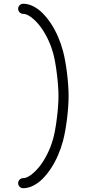

<svg xmlns="http://www.w3.org/2000/svg" viewBox="-20 -897 463 1025"><path d="M103.8 54Q120.8 54 143.3 38.1Q165.8 22.2 188.2 -4.9Q210.7 -32 231.4 -72.8Q252.2 -113.5 264.4 -158.9Q275.6 -200.9 283.9 -268.2Q292.2 -335.4 292.2 -384.5Q292.2 -433.6 283.9 -501Q275.6 -568.4 264.4 -610.4Q252.2 -655.8 231.4 -696.5Q210.7 -737.3 188.2 -764.4Q165.8 -791.5 143.3 -807.3Q120.8 -823 103.8 -823Q92.8 -823 84.8 -831.1Q76.9 -839.1 76.9 -850.1Q76.9 -861.1 84.8 -869Q92.8 -877 103.8 -877Q130.6 -877 157.8 -863.3Q185.1 -849.6 208.6 -825.6Q232.2 -801.5 253.1 -769.7Q273.9 -737.8 289.9 -700.7Q305.9 -663.6 316.4 -624.3Q329.1 -576.9 337.6 -507.7Q346.2 -438.5 346.2 -384.5Q346.2 -330.6 337.6 -261.5Q329.1 -192.4 316.4 -145Q305.9 -105.7 289.9 -68.6Q273.9 -31.5 253.1 0.4Q232.2 32.2 208.6 56.3Q185.1 80.3 157.8 94Q130.6 107.7 103.8 107.7Q92.8 107.7 84.8 99.7Q76.9 91.8 76.9 80.8Q76.9 69.8 84.8 61.9Q92.8 54 103.8 54Z"/></svg>

Font: Tecnico
Style: Fino
Weight: 400
Version: Version 1.3